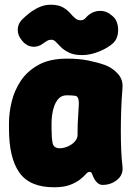

<svg xmlns="http://www.w3.org/2000/svg" viewBox="-20 -770 563 812"><path d="M208 22Q106 22 62 -40Q18 -102 18 -225V-250Q18 -293 29.5 -340.5Q41 -388 68.5 -429Q96 -470 143.5 -496Q191 -522 263 -522Q315 -522 354 -514Q393 -506 424 -495Q456 -483 478.5 -458Q501 -433 498 -398Q494 -349 492.5 -303.5Q491 -258 491 -216.5Q491 -175 492.5 -137Q494 -99 498 -66Q502 -31 475.5 -9.5Q449 12 414 12Q403 12 394 5Q385 -2 379 -13Q372 -26 369.5 -34.5Q367 -43 358 -43Q351 -43 342.5 -33Q334 -23 318 -10.5Q302 2 276 12Q250 22 208 22ZM233 -143Q249 -143 266.5 -150.5Q284 -158 296 -171Q308 -184 308 -200Q308 -225 308.5 -243Q309 -261 310.5 -279Q312 -297 313 -322Q316 -364 297 -365Q291 -366 281.5 -366.5Q272 -367 263 -367Q242 -367 229.5 -354.5Q217 -342 210 -323Q203 -304 200.5 -284.5Q198 -265 198 -250V-225Q198 -187 202.5 -165Q207 -143 233 -143ZM72 -600Q55 -620 55 -644Q55 -668 73 -687Q85 -699 103 -713.5Q121 -728 144.5 -739Q168 -750 194 -750Q227 -750 246 -739Q265 -728 276.5 -714.5Q288 -701 299.5 -691.5Q311 -682 328 -685Q336 -687 343 -695Q350 -703 358 -709Q378 -724 404.5 -724Q431 -724 451 -706L456 -702Q471 -690 476.5 -668.5Q482 -647 478 -625Q474 -603 460 -589Q438 -568 400 -552.5Q362 -537 328 -537Q294 -537 273 -547Q252 -557 239 -569.5Q226 -582 217 -592Q208 -602 198 -602Q187 -602 179.5 -597.5Q172 -593 162 -586Q141 -570 117 -572.5Q93 -575 76 -595Z"/></svg>

Font: Winky Sans ExtraBold
Style: Regular
Weight: 800
Designer: Simon Atzbach
Foundry: typofactur
Version: Version 1.205